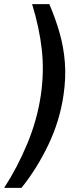

<svg xmlns="http://www.w3.org/2000/svg" viewBox="-60 -769 400 924"><path d="M177.5 -749Q207.5 -678.5 227 -610.2Q246.5 -542 252.2 -468.5Q258 -395 245.5 -310Q227 -185.5 172.5 -71.8Q118 42 43.5 135H-40Q23.5 37.5 71.2 -77.2Q119 -192 136.5 -311Q153 -424 141.2 -530Q129.5 -636 94.5 -749Z"/></svg>

Font: Public Sans SemiBold
Style: Italic
Weight: 600
Italic angle: -8°
Designer: The Public Sans project authors (U.S. Web Design System). Libre Franklin designed by Pablo Impallari and Rodrigo Fuenzal
Version: Version 1.007; ttfautohint (v1.8.1) -l 8 -r 50 -G 200 -x 14 